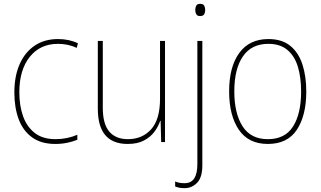

<svg xmlns="http://www.w3.org/2000/svg" viewBox="-20 -742 1675 1003"><path d="M269 10Q195 10 147.5 -24.5Q100 -59 77.5 -119.5Q55 -180 55 -259Q55 -344 82.5 -406.5Q110 -469 161 -503.5Q212 -538 283 -538Q341 -538 387 -516L381 -492Q357 -503 332.5 -508Q308 -513 283 -513Q190 -513 135.5 -445Q81 -377 81 -260Q81 -190 100.5 -135Q120 -80 161.5 -47.5Q203 -15 270 -15Q300 -15 329.5 -21Q359 -27 384 -38V-12Q363 -3 333 3.5Q303 10 269 10Z M842 -528V0H822L819 -111H817Q807 -81 786.5 -53.5Q766 -26 732 -8Q698 10 647 10Q491 10 491 -174V-528H517V-179Q517 -94 551 -54.5Q585 -15 648 -15Q723 -15 769.5 -66.5Q816 -118 816 -227V-528Z M1000 -690Q1000 -702 1005 -712Q1010 -722 1025 -722Q1042 -722 1047 -712Q1052 -702 1052 -690Q1052 -677 1046.5 -667.5Q1041 -658 1025 -658Q1011 -658 1005.5 -667.5Q1000 -677 1000 -690ZM944 241Q928 241 916 238.5Q904 236 895 232V206Q906 211 918.5 213Q931 215 944 215Q979 215 995 189.5Q1011 164 1011 116V-528H1037V122Q1037 185 1009.5 213Q982 241 944 241Z M1580 -264Q1580 -139 1531 -64.5Q1482 10 1379 10Q1278 10 1227.5 -64.5Q1177 -139 1177 -265Q1177 -393 1230 -465.5Q1283 -538 1382 -538Q1453 -538 1496.5 -502.5Q1540 -467 1560 -405Q1580 -343 1580 -264ZM1204 -265Q1204 -150 1247 -82.5Q1290 -15 1379 -15Q1469 -15 1511 -81.5Q1553 -148 1553 -264Q1553 -336 1536.5 -392Q1520 -448 1482 -480.5Q1444 -513 1382 -513Q1294 -513 1249 -447.5Q1204 -382 1204 -265Z"/></svg>

Font: Noto Sans Thai SemCond Thin
Style: Regular
Weight: 100
Width: 4
Designer: Monotype Design Team
Foundry: Monotype Imaging Inc.
Version: Version 2.002; ttfautohint (v1.8.4.7-5d5b)